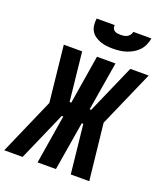

<svg xmlns="http://www.w3.org/2000/svg" viewBox="-203 -1068 1014 1180"><g transform="rotate(20 304.5 -477.5)"><path d="M-34 0 127 -368 88 -735H208L242 -416H253L305 -735H426L373 -416H383L523 -735H643L482 -368L522 0H401L367 -319H357L304 0H184L236 -319H226L86 0ZM379 -815Q358 -815 336.5 -817.5Q315 -820 296 -827Q277 -834 260.5 -845.5Q244 -857 234 -874.5Q224 -892 222 -913Q220 -934 223 -955H341Q339 -944 343 -934.5Q347 -925 355 -919.5Q363 -914 373.5 -912.5Q384 -911 395 -911Q405 -911 416 -912.5Q427 -914 437 -919.5Q447 -925 454 -934.5Q461 -944 463 -955H581Q577 -933 568 -912Q559 -891 543 -874Q527 -857 507 -845.5Q487 -834 465.5 -827Q444 -820 422 -817.5Q400 -815 379 -815Z"/></g></svg>

Font: Iosevka Curly Heavy Extended
Style: Italic
Weight: 900
Width: 7
Italic angle: -9°
Monospace: yes
Designer: Belleve Invis
Foundry: Belleve Invis
Version: Version 11.1.0; ttfautohint (v1.8.3)